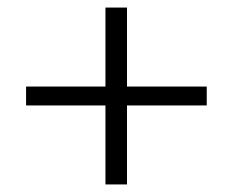

<svg xmlns="http://www.w3.org/2000/svg" viewBox="-20 -585 615 508"><path d="M259 -97V-306H49V-356H259V-565H316V-356H527V-306H316V-97Z"/></svg>

Font: Hedvig Letters Serif 14pt
Style: Regular
Weight: 400
Designer: Alexander Örn & Tor Weibull
Foundry: Kanon Foundry
Version: Version 1.000; ttfautohint (v1.8.4.7-5d5b)